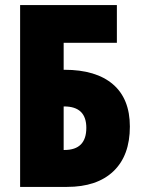

<svg xmlns="http://www.w3.org/2000/svg" viewBox="-20 -734 558 754"><path d="M59 -714H439V-566H230V-460H233Q357 -460 423.5 -403Q490 -346 490 -237Q490 -123 425.5 -61.5Q361 0 243 0H59ZM233 -145Q319 -145 319 -232Q319 -316 232 -316H230V-145Z"/></svg>

Font: Noto Sans UI CondBlack
Style: Regular
Weight: 900
Width: 3
Designer: Monotype Design Team
Foundry: Monotype Imaging Inc.
Version: Version 1.001